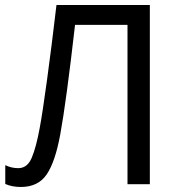

<svg xmlns="http://www.w3.org/2000/svg" viewBox="-20 -734 708 765"><path d="M488 0V-635H279Q244 -328 220 -198Q200 -89 166 -39Q132 11 63 11Q28 11 1 -1V-76Q25 -64 53 -64Q89 -64 106.5 -105.5Q124 -147 138 -223Q149 -281 167.5 -416.5Q186 -552 205 -714H577V0Z"/></svg>

Font: Noto Sans Display
Style: Regular
Weight: 400
Designer: Monotype Design team
Foundry: Monotype Imaging Inc.
Version: Version 1.000